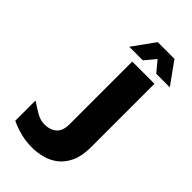

<svg xmlns="http://www.w3.org/2000/svg" viewBox="-257 -905 991 991"><g transform="rotate(45 239.0 -409.0)"><path d="M192 13Q148 13 108 2.5Q68 -8 34 -24V-172Q68 -149 96 -133Q124 -117 153 -117Q195 -117 220 -139Q245 -161 245 -210V-667H407V-203Q407 -140 388 -98.5Q369 -57 338.5 -32.5Q308 -8 269.5 2.5Q231 13 192 13ZM180 -710 267 -831H389L476 -710H377L328 -769L279 -710Z"/></g></svg>

Font: Maven Pro
Style: Bold
Weight: 700
Designer: Joe Prince
Foundry: Joe Prince
Version: Version 2.103